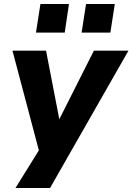

<svg xmlns="http://www.w3.org/2000/svg" viewBox="-20 -755 659 955"><path d="M57 180 190 -34 184 33 42 -503H209L275 -162L447 -503H619L229 180ZM386 -593 408 -735H551L529 -593ZM159 -593 181 -735H323L302 -593Z"/></svg>

Font: Nunito Sans 7pt ExtraBold
Style: Italic
Weight: 800
Italic angle: -9°
Designer: Vernon Adams
Foundry: Vernon Adams
Version: Version 3.101;gftools[0.9.27]